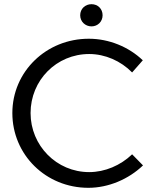

<svg xmlns="http://www.w3.org/2000/svg" viewBox="-20 -891 740 917"><path d="M417 -871C387 -871 363 -849 363 -818C363 -788 387 -765 417 -765C447 -765 470 -788 470 -818C470 -849 447 -871 417 -871ZM611 -545 662 -603C595 -667 501 -706 404 -706C201 -706 39 -549 39 -351C39 -152 199 6 402 6C498 6 594 -35 663 -101L611 -154C556 -101 481 -69 406 -69C250 -69 126 -196 126 -351C126 -508 250 -633 406 -633C482 -633 557 -600 611 -545Z"/></svg>

Font: Juman Normal
Style: Regular
Weight: 300
Designer: Bandar Raffah (Arabic) Julieta Ulanovsky (Latin)
Foundry: Caramella
Version: Version 5.022;PS 005.022;hotconv 1.0.88;makeotf.lib2.5.64775